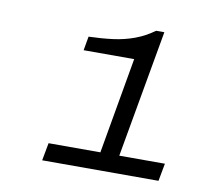

<svg xmlns="http://www.w3.org/2000/svg" viewBox="-51 -846 482 460"><g transform="rotate(10 190.0 -616.5)"><path d="M79 -440 87 -483H213L254 -717H131L137 -751Q169 -752 196 -755.5Q223 -759 247.5 -768Q272 -777 294 -793H314L259 -483H370L362 -440Z"/></g></svg>

Font: Archivo Expanded Thin
Style: Italic
Weight: 250
Width: 7
Italic angle: -10°
Designer: Hector Gatti
Foundry: Omnibus-Type
Version: Version 2.001